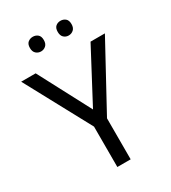

<svg xmlns="http://www.w3.org/2000/svg" viewBox="-216 -1016 999 1124"><g transform="rotate(-30 283.0 -454.0)"><path d="M283 -363 469 -714H566L328 -277V0H238V-273L0 -714H98ZM143 -859Q143 -885 157 -896.5Q171 -908 190 -908Q209 -908 223 -896.5Q237 -885 237 -859Q237 -834 223 -821.5Q209 -809 190 -809Q171 -809 157 -821.5Q143 -834 143 -859ZM331 -859Q331 -885 344.5 -896.5Q358 -908 377 -908Q396 -908 410 -896.5Q424 -885 424 -859Q424 -834 410 -821.5Q396 -809 377 -809Q358 -809 344.5 -821.5Q331 -834 331 -859Z"/></g></svg>

Font: Noto Sans Cypro Minoan
Style: Regular
Weight: 400
Designer: David Williams
Foundry: David Williams
Version: Version 1.503; ttfautohint (v1.8.4.7-5d5b)